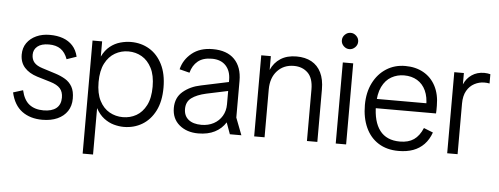

<svg xmlns="http://www.w3.org/2000/svg" viewBox="-55 -846 3107 1196"><g transform="rotate(5 1498.5 -247.5)"><path d="M226 12Q150 12 99 -25.5Q48 -63 30 -142L91 -161Q105 -100 139.5 -73.5Q174 -47 228 -47Q280 -47 308 -69.5Q336 -92 336 -136Q336 -172 317 -193.5Q298 -215 254 -228L171 -253Q120 -269 91.5 -301Q63 -333 63 -382Q63 -424 84.5 -454.5Q106 -485 143 -502Q180 -519 227 -519Q274 -519 310 -506Q346 -493 370.5 -466.5Q395 -440 405 -398L344 -377Q329 -419 300.5 -439Q272 -459 227 -459Q180 -459 155.5 -439Q131 -419 131 -387Q131 -357 147.5 -338Q164 -319 200 -308L282 -282Q317 -271 344.5 -254.5Q372 -238 388 -210Q404 -182 404 -136Q404 -90 382 -57Q360 -24 320 -6Q280 12 226 12Z M495 200V-507H555V-412Q575 -453 604.5 -476.5Q634 -500 668.5 -509.5Q703 -519 735 -519Q799 -519 850 -488.5Q901 -458 931 -398.5Q961 -339 961 -253Q961 -167 931 -108Q901 -49 850 -18.5Q799 12 735 12Q705 12 672.5 3Q640 -6 610.5 -28.5Q581 -51 560 -90V200ZM724 -48Q770 -48 808 -69.5Q846 -91 869.5 -136.5Q893 -182 893 -253Q893 -324 869.5 -369.5Q846 -415 808 -437Q770 -459 724 -459Q679 -459 640.5 -437Q602 -415 578.5 -369.5Q555 -324 555 -253Q555 -182 578.5 -136.5Q602 -91 640.5 -69.5Q679 -48 724 -48Z M1201 12Q1129 12 1082.5 -27Q1036 -66 1036 -133Q1036 -198 1081 -236Q1126 -274 1191 -287L1408 -333V-277L1229 -239Q1171 -226 1138.5 -202Q1106 -178 1106 -133Q1106 -90 1135 -66.5Q1164 -43 1216 -43Q1259 -43 1292.5 -61Q1326 -79 1345 -111Q1364 -143 1364 -184V-336Q1364 -393 1333 -426Q1302 -459 1246 -459Q1190 -459 1158 -432.5Q1126 -406 1114 -360L1051 -376Q1065 -436 1115.5 -477.5Q1166 -519 1246 -519Q1335 -519 1382 -471Q1429 -423 1429 -337V-107L1470 0H1398L1372 -72Q1347 -32 1304 -10Q1261 12 1201 12Z M1880 0V-322Q1880 -393 1846 -426Q1812 -459 1759 -459Q1695 -459 1655 -415.5Q1615 -372 1615 -299V0H1550V-507H1610V-421Q1630 -467 1670.5 -493Q1711 -519 1770 -519Q1825 -519 1864 -497.5Q1903 -476 1924 -433.5Q1945 -391 1945 -328V0Z M2060 0V-507H2125V0ZM2093 -593Q2073 -593 2057.5 -608Q2042 -623 2042 -644Q2042 -665 2057.5 -680Q2073 -695 2093 -695Q2113 -695 2128.5 -680Q2144 -665 2144 -644Q2144 -623 2128.5 -608Q2113 -593 2093 -593Z M2453 12Q2380 12 2327.5 -21Q2275 -54 2247.5 -114.5Q2220 -175 2220 -255Q2220 -334 2250 -393.5Q2280 -453 2332 -486Q2384 -519 2450 -519Q2515 -519 2564 -491.5Q2613 -464 2640 -412.5Q2667 -361 2667 -290Q2667 -275 2667 -262Q2667 -249 2666 -241H2263V-299H2629L2601 -281Q2602 -338 2583.5 -378Q2565 -418 2530 -439Q2495 -460 2448 -460Q2405 -460 2368.5 -439.5Q2332 -419 2310.5 -375Q2289 -331 2289 -260Q2289 -157 2331 -102Q2373 -47 2457 -47Q2510 -47 2544 -70.5Q2578 -94 2599 -144L2657 -121Q2641 -76 2612.5 -46.5Q2584 -17 2544.5 -2.5Q2505 12 2453 12Z M2757 0V-507H2817V-436Q2833 -474 2866 -496.5Q2899 -519 2944 -519Q2954 -519 2964.5 -517.5Q2975 -516 2982 -514V-456Q2972 -458 2965 -458.5Q2958 -459 2949 -459Q2917 -459 2887.5 -443.5Q2858 -428 2840 -396.5Q2822 -365 2822 -316V0Z"/></g></svg>

Font: TikTok Sans Light
Style: Regular
Weight: 300
Version: Version 4.000